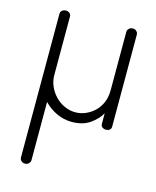

<svg xmlns="http://www.w3.org/2000/svg" viewBox="-109 -551 705 865"><g transform="rotate(15 244.0 -119.0)"><path d="M403 -476Q414 -476 420.5 -469Q427 -462 427 -454V-24Q427 -15 420.5 -9.5Q414 -4 403 -4Q393 -4 386 -9.5Q379 -15 379 -24V-74Q363 -45 329.5 -21.5Q296 2 245 2Q207 2 173.5 -14Q140 -30 115 -56V216Q115 224 108 231Q101 238 90 238Q79 238 72.5 231Q66 224 66 216V-181V-214V-454Q66 -465 74 -470.5Q82 -476 91 -476Q100 -476 107.5 -470.5Q115 -465 115 -454V-214V-181Q115 -155 125.5 -130.5Q136 -106 154.5 -86.5Q173 -67 197.5 -55.5Q222 -44 249 -44Q273 -44 296 -53.5Q319 -63 337.5 -80.5Q356 -98 367 -123.5Q378 -149 378 -181V-454Q378 -462 385 -469Q392 -476 403 -476Z"/></g></svg>

Font: AkaAcidDosis
Style: Light
Weight: 300
Designer: Edgar Tolentino, Pablo Impallari, Igino Marini, Aka-Acid
Foundry: Edgar Tolentino, Pablo Impallari, Igino Marini, Aka-Acid
Version: Version 1.007